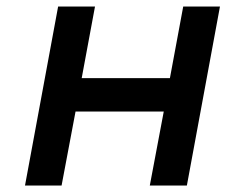

<svg xmlns="http://www.w3.org/2000/svg" viewBox="-20 -572 698 592"><path d="M57.1 0 159.2 -551.8H272.9L231.9 -331.1H503.9L544.9 -551.8H658.2L556.2 0H441.9L484.9 -228H212.9L169.9 0Z"/></svg>

Font: Involve SemiBold Oblique
Style: Italic
Weight: 600
Italic angle: -10.5°
Designer: Stefan Peev
Foundry: Context Ltd.
Version: Version 1.001